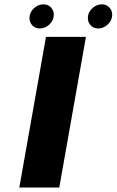

<svg xmlns="http://www.w3.org/2000/svg" viewBox="-20 -840 522 860"><path d="M66.5 0 186 -675H365L245.5 0ZM158.5 -712.5Q138 -712.5 125 -726Q112 -739.5 112 -759.5Q112 -784 131.2 -802.2Q150.5 -820.5 174.5 -820.5Q195 -820.5 208 -807Q221 -793.5 221 -774Q221 -749 201.8 -730.8Q182.5 -712.5 158.5 -712.5ZM420 -712.5Q399.5 -712.5 386.5 -726Q373.5 -739.5 373.5 -759.5Q373.5 -784 392.8 -802.2Q412 -820.5 436 -820.5Q456.5 -820.5 469.5 -807Q482.5 -793.5 482.5 -774Q482.5 -749 463.2 -730.8Q444 -712.5 420 -712.5Z"/></svg>

Font: Anybody UltraExpanded SemiBold
Style: Italic
Weight: 600
Width: 9
Italic angle: -10°
Designer: Tyler Finck
Foundry: Etcetera Type Company
Version: Version 1.010; ttfautohint (v1.8.3) -l 8 -r 50 -G 200 -x 14 